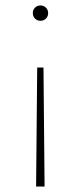

<svg xmlns="http://www.w3.org/2000/svg" viewBox="-20 -487 300 702"><path d="M139 -240 143 195H112L116 -240ZM128 -467Q140 -467 148 -459Q156 -451 156 -439Q156 -427 148 -419Q140 -411 128 -411Q116 -411 108 -419Q100 -427 100 -439Q100 -451 108 -459Q116 -467 128 -467Z"/></svg>

Font: Ysabeau Office Thin
Style: Regular
Weight: 250
Designer: Christian Thalmann (Catharsis Fonts)
Version: Version 2.001;gftools[0.9.30]; featfreeze: tnum,lnum,ss02